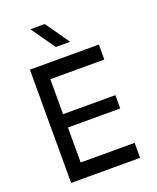

<svg xmlns="http://www.w3.org/2000/svg" viewBox="-161 -988 887 1083"><g transform="rotate(-20 282.0 -446.5)"><path d="M242 -893H156L256 -750H342ZM479 -300V-380H165V-590H489V-680H75V0H489V-90H165V-300Z"/></g></svg>

Font: Glacial Indifference
Style: Medium
Weight: 500
Version: Version 1.001